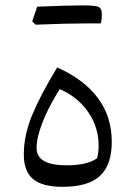

<svg xmlns="http://www.w3.org/2000/svg" viewBox="-20 -703 511 728"><path d="M217.3 5.4Q140.6 5.4 105.5 -23.9Q70.3 -53.2 70.3 -117.2Q70.3 -190.4 101.8 -266.6Q133.3 -342.8 196.8 -447.3Q297.9 -402.3 350.8 -331.8Q403.8 -261.2 403.8 -165Q403.8 -78.1 359.4 -36.4Q314.9 5.4 217.3 5.4ZM206.5 -365.2Q164.1 -297.9 141.4 -239.7Q118.7 -181.6 118.7 -141.6Q118.7 -76.2 232.9 -76.2Q310.1 -76.2 348.1 -103Q354 -125 354 -150.9Q354 -220.2 314.7 -277.6Q275.4 -335 206.5 -365.2ZM312 -614.3Q232.4 -614.3 115.2 -609.4L102.1 -622.1Q113.8 -657.2 121.1 -677.7Q241.7 -682.6 292.5 -682.6Q343.3 -682.6 354.7 -676.3Q366.2 -669.9 366.2 -649.2Q366.2 -628.4 362.3 -614.3Z"/></svg>

Font: Pinar-FD Regular
Style: FD-Regular
Weight: 400
Designer: Amin Abedi
Version: Version 3.000